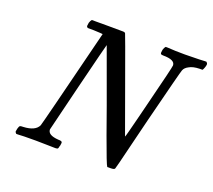

<svg xmlns="http://www.w3.org/2000/svg" viewBox="-117 -835 1093 987"><g transform="rotate(20 430.0 -341.5)"><path d="M61 0Q54 -7 54 -11Q54 -15 57 -27Q61 -41 64.5 -43.5Q68 -46 83 -46Q147 -49 164 -84Q168 -92 303 -634Q300 -635 253 -637H220Q214 -643 213.5 -645Q213 -647 216 -664Q220 -677 226 -683H314Q386 -683 397 -682.5Q408 -682 410 -677Q412 -675 501 -428L591 -179Q591 -178 592 -180Q593 -182 595 -189Q597 -196 600.5 -209Q604 -222 610 -246Q616 -270 624.5 -303Q633 -336 645 -385Q698 -595 698 -606Q698 -637 633 -637Q624 -637 620 -640Q616 -645 620 -664Q624 -677 630 -683H641Q682 -680 736 -680Q746 -680 764 -680.5Q782 -681 790 -681Q800 -681 814 -681.5Q828 -682 835.5 -682.5Q843 -683 845 -683H853Q860 -676 860 -672Q860 -664 855.5 -652Q851 -640 848 -637H832Q796 -636 776 -624Q756 -614 750 -598Q746 -590 673 -300Q656 -230 637.5 -156Q619 -82 610 -44L600 -7Q598 0 576 0H559Q552 -7 500 -151Q470 -237 448 -297L342 -588Q341 -588 278.5 -336Q216 -84 216 -81Q216 -50 274 -46Q293 -46 295 -40Q297 -37 294 -21Q293 -19 292 -15.5Q291 -12 291 -10.5Q291 -9 290 -7Q289 -5 288.5 -4Q288 -3 286.5 -2Q285 -1 283.5 -1Q282 -1 280 -0.5Q278 0 275 0Q259 0 223 -1Q187 -2 167 -2Q91 -2 70 0Z"/></g></svg>

Font: KaTeX_Main
Style: Italic
Weight: 400
Version: Version 1.1; ttfautohint (v1.3)